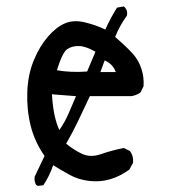

<svg xmlns="http://www.w3.org/2000/svg" viewBox="-20 -575 540 608"><path d="M99.6 13.7 93.8 9.8Q87.9 -2 89.8 -15.6L121.1 -81.1Q89.8 -126 77.1 -176.8Q64.5 -227.5 66.4 -283.2Q68.4 -338.9 86.9 -383.8Q105.5 -428.7 131.8 -459Q158.2 -489.3 185.5 -501Q212.9 -512.7 248 -504.4Q283.2 -496.1 313.5 -481.4Q329.1 -516.6 350.6 -550.8L372.1 -554.7Q385.7 -543 381.8 -525.4Q358.4 -493.2 344.7 -458Q384.8 -422.9 401.9 -403.3Q418.9 -383.8 427.7 -357.4Q436.5 -331.1 434.6 -301.8L424.8 -282.2Q411.1 -272.5 395.5 -270.5H264.6Q246.1 -231.4 228.5 -194.3Q210.9 -157.2 189.5 -120.1Q212.9 -100.6 239.7 -87.9Q266.6 -75.2 299.8 -86.9Q333 -98.6 372.1 -106.4L391.6 -96.7Q403.3 -81.1 401.4 -59.6L389.6 -38.1Q362.3 -17.6 330.1 -7.8Q297.9 2 263.2 -2Q228.5 -5.9 201.2 -21Q173.8 -36.1 148.4 -51.8Q136.7 -17.6 117.2 11.7ZM168 -163.1Q185.5 -188.5 197.3 -215.8Q209 -243.2 220.7 -270.5L144.5 -276.4Q148.4 -205.1 168 -163.1ZM255.9 -348.6 282.2 -411.1Q252 -428.7 230 -429.2Q208 -429.7 192.9 -419.4Q177.7 -409.2 160.2 -352.5Q205.1 -344.7 255.9 -348.6ZM311.5 -383.8 297.9 -346.7H346.7Q337.9 -372.1 311.5 -383.8Z"/></svg>

Font: JasonHandwriting4
Style: Regular
Weight: 400
Version: Version 1.01.21